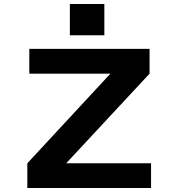

<svg xmlns="http://www.w3.org/2000/svg" viewBox="-20 -946 915 966"><path d="M117.5 0V-124.5L535.5 -575.5H127.5V-700H732.5V-575.5L313 -124.5H740V0ZM331.5 -926H505V-768.5H331.5Z"/></svg>

Font: Trispace SemiExpanded
Style: Bold
Weight: 700
Width: 6
Designer: Tyler Finck
Foundry: Etcetera Type Company
Version: Version 1.210; ttfautohint (v1.8.3)